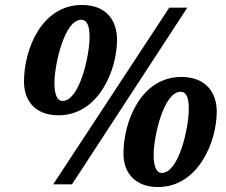

<svg xmlns="http://www.w3.org/2000/svg" viewBox="-20 -745 913 776"><path d="M216 -279C380 -279 453 -464 453 -584C453 -662 410 -725 311 -725C149 -725 77 -547 77 -415C77 -329 131 -279 216 -279ZM195 0H271L737 -714H664ZM233 -337C210 -337 200 -366 200 -409C200 -483 240 -665 308 -665C333 -665 342 -638 342 -595C342 -519 301 -337 233 -337ZM618 11C782 11 856 -173 856 -294C856 -371 812 -434 713 -434C551 -434 479 -256 479 -124C479 -39 534 11 618 11ZM634 -46C611 -46 601 -75 601 -119C601 -192 641 -374 710 -374C735 -374 743 -347 743 -304C743 -229 703 -46 634 -46Z"/></svg>

Font: Noto Serif Tamil SemiCondensed Black
Style: Italic
Weight: 900
Width: 4
Italic angle: -12°
Designer: Indian Type Foundry, Tom Grace, and the Monotype Design Team
Foundry: Monotype Imaging Inc.
Version: Version 2.003